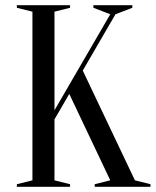

<svg xmlns="http://www.w3.org/2000/svg" viewBox="-20 -720 600 740"><path d="M190 -260V-25L250 -10V0H45V-10L105 -25V-675L45 -690V-700H250V-690L190 -675V-295L405 -665L340 -690V-700H490V-690L425 -665L299 -448L500 -25L560 -10V0H345V-10L405 -25L247 -358Z"/></svg>

Font: Oranienbaum
Style: Regular
Weight: 400
Designer: Oleg Pospelov and Jovanny Lemonad
Foundry: Oleg Pospelov and jovanny Lemonad
Version: Version 1.001; ttfautohint (v0.91) -l 8 -r 50 -G 200 -x 0 -w